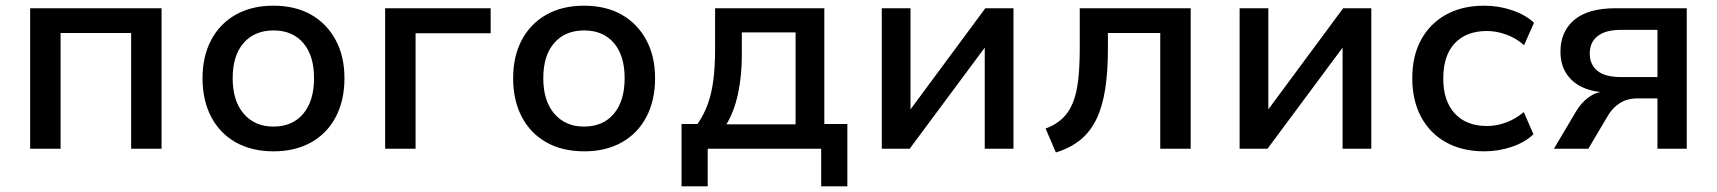

<svg xmlns="http://www.w3.org/2000/svg" viewBox="-20 -523 6036 675"><path d="M86 0V-494H548V0H441V-407H193V0Z M942 9Q865 9 809 -22.5Q753 -54 722.5 -112Q692 -170 692 -248Q692 -325 722.5 -382.5Q753 -440 809 -471.5Q865 -503 941 -503Q1018 -503 1073.5 -471.5Q1129 -440 1160 -382.5Q1191 -325 1191 -248Q1191 -170 1160.5 -112Q1130 -54 1074 -22.5Q1018 9 942 9ZM941 -78Q1008 -78 1046 -123Q1084 -168 1084 -248Q1084 -328 1046 -372Q1008 -416 942 -416Q875 -416 836.5 -372Q798 -328 798 -248Q798 -168 837 -123Q876 -78 941 -78Z M1334 0V-494H1705V-406H1441V0Z M2034 9Q1957 9 1901 -22.5Q1845 -54 1814.5 -112Q1784 -170 1784 -248Q1784 -325 1814.5 -382.5Q1845 -440 1901 -471.5Q1957 -503 2033 -503Q2110 -503 2165.5 -471.5Q2221 -440 2252 -382.5Q2283 -325 2283 -248Q2283 -170 2252.5 -112Q2222 -54 2166 -22.5Q2110 9 2034 9ZM2033 -78Q2100 -78 2138 -123Q2176 -168 2176 -248Q2176 -328 2138 -372Q2100 -416 2034 -416Q1967 -416 1928.5 -372Q1890 -328 1890 -248Q1890 -168 1929 -123Q1968 -78 2033 -78Z M2376 132V-87H2432Q2455 -120 2468.5 -157.5Q2482 -195 2488 -242.5Q2494 -290 2494 -351V-494H2878V-87H2959V132H2867V0H2468V132ZM2534 -86H2777V-409H2588V-329Q2588 -258 2575 -195.5Q2562 -133 2534 -86Z M3080 0V-494H3181V-125H3171L3444 -494H3543V0H3442V-369H3452L3178 0Z M3692 13 3656 -71Q3691 -84 3714.5 -106Q3738 -128 3751.5 -161Q3765 -194 3770.5 -241.5Q3776 -289 3776 -354V-494H4166V0H4059V-407H3875V-351Q3875 -271 3865.5 -210Q3856 -149 3835 -105Q3814 -61 3779 -32Q3744 -3 3692 13Z M4338 0V-494H4439V-125H4429L4702 -494H4801V0H4700V-369H4710L4436 0Z M5198 9Q5121 9 5064 -22.5Q5007 -54 4976 -112Q4945 -170 4945 -248Q4945 -327 4976.5 -384Q5008 -441 5064.5 -472Q5121 -503 5198 -503Q5249 -503 5296 -487Q5343 -471 5373 -443L5338 -364Q5310 -389 5275.5 -401.5Q5241 -414 5208 -414Q5135 -414 5094.5 -371Q5054 -328 5054 -247Q5054 -168 5094.5 -124Q5135 -80 5208 -80Q5241 -80 5275 -92.5Q5309 -105 5337 -129L5371 -51Q5342 -23 5295.5 -7Q5249 9 5198 9Z M5443 0 5520 -130Q5539 -162 5565 -181Q5591 -200 5618 -200H5628V-198Q5582 -199 5545 -215.5Q5508 -232 5487 -264Q5466 -296 5466 -342Q5466 -412 5514.5 -453Q5563 -494 5659 -494H5910V0H5807V-177H5736Q5700 -177 5674 -160Q5648 -143 5632 -115L5564 0ZM5680 -252H5807V-418H5680Q5624 -418 5596.5 -396Q5569 -374 5569 -335Q5569 -296 5596 -274Q5623 -252 5680 -252Z"/></svg>

Font: Nunito Sans 9pt SemiBold
Style: Regular
Weight: 600
Version: Version 3.101;gftools[0.9.27]